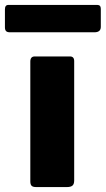

<svg xmlns="http://www.w3.org/2000/svg" viewBox="-75 -759 429 779"><path d="M226 -27Q226 -12 219 -6Q212 0 196 0H72Q58 0 53 -5.5Q48 -11 48 -23V-509Q48 -530 66 -530H209Q226 -530 226 -511ZM334 -723V-650Q334 -628 308 -628H-35Q-46 -628 -50.5 -633Q-55 -638 -55 -648V-721Q-55 -739 -41 -739H320Q334 -739 334 -723Z"/></svg>

Font: Libre Franklin Thin ExtraBold
Style: Regular
Weight: 800
Version: Version 3.000